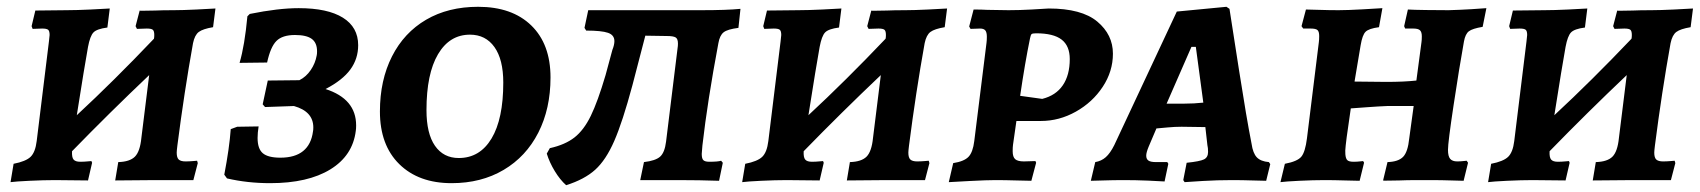

<svg xmlns="http://www.w3.org/2000/svg" viewBox="-20 -530 5002 565"><path d="M502 -102Q500 -86 500 -81Q500 -66 506 -60.5Q512 -55 526 -55Q537 -55 548 -56Q559 -57 560 -57L562 -50L549 0H435L319 1L328 -53Q362 -54 377 -69Q392 -84 396 -124L419 -309Q303 -199 192 -85Q191 -67 196.5 -60.5Q202 -54 216 -54Q228 -54 237 -55Q246 -56 249 -56L251 -51L239 1L142 0Q109 0 67 2Q25 4 11 6L20 -48Q56 -55 70 -68.5Q84 -82 88 -115L124 -408Q126 -424 126 -427Q126 -439 121.5 -442.5Q117 -446 104 -446L76 -445L73 -453L84 -499L177 -500Q204 -500 246.5 -502Q289 -504 303 -505L296 -449Q265 -445 255 -434.5Q245 -424 239 -392Q229 -337 206 -191Q315 -292 433 -416Q434 -420 434 -427Q434 -439 429.5 -442.5Q425 -446 412 -446L383 -445L379 -453L391 -499Q391 -498 407 -498.5Q423 -499 437 -499Q457 -500 492 -500Q516 -500 558 -502Q600 -504 614 -505L607 -450Q577 -445 565 -436Q553 -427 548 -403Q522 -258 502 -102Z M648 -5 640 -16Q655 -94 659 -150L678 -157L741 -158Q738 -139 738 -124Q738 -92 753.5 -79Q769 -66 805 -66Q848 -66 872 -85.5Q896 -105 901 -143Q902 -147 902 -155Q902 -202 845 -218L760 -215L753 -223L768 -293L861 -294Q881 -304 894.5 -324Q908 -344 912 -367Q913 -371 913 -379Q913 -404 897.5 -415.5Q882 -427 848 -427Q811 -427 793.5 -409.5Q776 -392 766 -346L685 -345Q700 -396 708 -482L715 -489Q799 -506 859 -506Q944 -506 989 -478Q1034 -450 1034 -397Q1034 -357 1011 -325.5Q988 -294 938 -268Q1028 -239 1028 -161Q1028 -151 1027 -145Q1018 -72 952 -31.5Q886 9 775 9Q708 9 648 -5Z M1098 -202Q1098 -294 1133.5 -364Q1169 -434 1234 -472Q1299 -510 1387 -510Q1487 -510 1543.5 -455Q1600 -400 1600 -302Q1600 -210 1564 -139.5Q1528 -69 1462 -30Q1396 9 1309 9Q1212 9 1155 -47Q1098 -103 1098 -202ZM1461 -287Q1461 -355 1435 -391.5Q1409 -428 1363 -428Q1303 -428 1269 -370.5Q1235 -313 1235 -206Q1235 -137 1260 -101Q1285 -65 1330 -65Q1392 -65 1426.5 -122.5Q1461 -180 1461 -287Z M2047 -102 2045 -77Q2045 -63 2050 -58.5Q2055 -54 2067 -54Q2093 -54 2102 -57L2107 -51L2096 2Q2038 0 1978 0H1864L1875 -53Q1909 -57 1922.5 -69Q1936 -81 1940 -113L1974 -389Q1975 -394 1975 -402Q1975 -416 1968 -420Q1961 -424 1943 -424L1879 -425L1841 -279Q1812 -171 1787.5 -115Q1763 -59 1731.5 -30.5Q1700 -2 1646 15Q1628 -1 1612.5 -26.5Q1597 -52 1589 -78L1598 -94Q1643 -104 1670.5 -125.5Q1698 -147 1718.5 -189Q1739 -231 1762 -309L1782 -383Q1788 -398 1788 -409Q1788 -427 1769 -433.5Q1750 -440 1705 -440L1700 -448L1711 -500H2044Q2119 -500 2159 -504L2153 -448Q2121 -444 2109.5 -435Q2098 -426 2094 -403Q2062 -233 2047 -102Z M2655 -102Q2653 -86 2653 -81Q2653 -66 2659 -60.5Q2665 -55 2679 -55Q2690 -55 2701 -56Q2712 -57 2713 -57L2715 -50L2702 0H2588L2472 1L2481 -53Q2515 -54 2530 -69Q2545 -84 2549 -124L2572 -309Q2456 -199 2345 -85Q2344 -67 2349.5 -60.5Q2355 -54 2369 -54Q2381 -54 2390 -55Q2399 -56 2402 -56L2404 -51L2392 1L2295 0Q2262 0 2220 2Q2178 4 2164 6L2173 -48Q2209 -55 2223 -68.5Q2237 -82 2241 -115L2277 -408Q2279 -424 2279 -427Q2279 -439 2274.5 -442.5Q2270 -446 2257 -446L2229 -445L2226 -453L2237 -499L2330 -500Q2357 -500 2399.5 -502Q2442 -504 2456 -505L2449 -449Q2418 -445 2408 -434.5Q2398 -424 2392 -392Q2382 -337 2359 -191Q2468 -292 2586 -416Q2587 -420 2587 -427Q2587 -439 2582.5 -442.5Q2578 -446 2565 -446L2536 -445L2532 -453L2544 -499Q2544 -498 2560 -498.5Q2576 -499 2590 -499Q2610 -500 2645 -500Q2669 -500 2711 -502Q2753 -504 2767 -505L2760 -450Q2730 -445 2718 -436Q2706 -427 2701 -403Q2675 -258 2655 -102Z M2885 -501 2948 -500Q2979 -500 3015.5 -502Q3052 -504 3066 -505Q3163 -505 3209 -466.5Q3255 -428 3255 -372Q3255 -320 3225 -274.5Q3195 -229 3146 -201.5Q3097 -174 3043 -174H2971L2961 -104Q2960 -97 2960 -85Q2960 -68 2967.5 -61.5Q2975 -55 2993 -55L3027 -56Q3027 -55 3028 -53.5Q3029 -52 3029 -51L3015 2Q3003 2 2970.5 1Q2938 0 2909 0Q2884 0 2836 2.5Q2788 5 2772 6L2785 -50Q2817 -55 2830 -68.5Q2843 -82 2847 -115L2883 -404Q2884 -411 2884 -422Q2884 -435 2879.5 -440.5Q2875 -446 2864 -446L2836 -445L2832 -452L2845 -502Q2869 -502 2885 -501ZM3128 -356Q3128 -395 3104 -413.5Q3080 -432 3029 -432Q3018 -432 3015.5 -429.5Q3013 -427 3011 -417Q2996 -344 2982 -248L3047 -239Q3087 -249 3107.5 -279Q3128 -309 3128 -356Z M3714 -53 3718 -47 3706 2Q3695 2 3665.5 1Q3636 0 3605 0Q3562 0 3520 2.5Q3478 5 3466 6L3462 0L3472 -51Q3511 -55 3523 -61Q3535 -67 3535 -83Q3535 -95 3533 -103L3527 -156L3457 -157Q3437 -157 3416 -155Q3395 -153 3383 -152L3360 -98Q3353 -81 3353 -72Q3353 -62 3359.5 -57.5Q3366 -53 3382 -53H3415L3418 -48L3407 4Q3396 3 3358.5 1.5Q3321 0 3289 0Q3255 0 3227 1Q3199 2 3190 2L3203 -53Q3221 -56 3234 -67.5Q3247 -79 3259 -103L3443 -496L3589 -510L3598 -504Q3605 -459 3626.5 -321Q3648 -183 3663 -107Q3667 -79 3678.5 -67Q3690 -55 3714 -53ZM3465 -225Q3494 -225 3521 -228L3499 -392H3486L3413 -225Z M4241 -89Q4241 -70 4247.5 -62.5Q4254 -55 4268 -55Q4278 -55 4286 -56Q4294 -57 4296 -57L4300 -51L4287 2Q4278 2 4250.5 1Q4223 0 4188 0H4154Q4118 0 4098 1Q4083 1 4066.5 1.5Q4050 2 4050 1L4063 -53Q4095 -54 4109 -68.5Q4123 -83 4127 -123L4140 -218H4062Q4037 -217 4003 -214.5Q3969 -212 3955 -211L3943 -127Q3942 -119 3940 -102Q3938 -85 3939 -76Q3940 -63 3945 -58.5Q3950 -54 3963 -54Q3974 -54 3981.5 -55Q3989 -56 3991 -56Q3992 -55 3993 -53.5Q3994 -52 3994 -51L3981 2Q3969 2 3937.5 1Q3906 0 3877 0Q3845 0 3803.5 2Q3762 4 3748 6L3761 -48Q3798 -55 3809.5 -69Q3821 -83 3826 -123L3861 -406Q3862 -413 3862 -424Q3862 -437 3857 -441.5Q3852 -446 3837 -446H3815L3810 -453L3823 -502Q3833 -502 3861.5 -501Q3890 -500 3919 -500Q3945 -500 3989.5 -502.5Q4034 -505 4048 -506L4038 -450Q4008 -446 3998.5 -436.5Q3989 -427 3984 -397L3966 -290L4060 -289Q4111 -289 4148 -293L4163 -406Q4164 -412 4164 -423Q4164 -436 4158.5 -441Q4153 -446 4139 -446H4115L4112 -453L4123 -502Q4139 -501 4176.5 -500.5Q4214 -500 4243 -500Q4278 -501 4310.5 -503Q4343 -505 4354 -506L4343 -451Q4313 -446 4302.5 -438Q4292 -430 4288 -408Q4274 -330 4257.5 -220.5Q4241 -111 4241 -89Z M4850 -102Q4848 -86 4848 -81Q4848 -66 4854 -60.5Q4860 -55 4874 -55Q4885 -55 4896 -56Q4907 -57 4908 -57L4910 -50L4897 0H4783L4667 1L4676 -53Q4710 -54 4725 -69Q4740 -84 4744 -124L4767 -309Q4651 -199 4540 -85Q4539 -67 4544.5 -60.5Q4550 -54 4564 -54Q4576 -54 4585 -55Q4594 -56 4597 -56L4599 -51L4587 1L4490 0Q4457 0 4415 2Q4373 4 4359 6L4368 -48Q4404 -55 4418 -68.5Q4432 -82 4436 -115L4472 -408Q4474 -424 4474 -427Q4474 -439 4469.5 -442.5Q4465 -446 4452 -446L4424 -445L4421 -453L4432 -499L4525 -500Q4552 -500 4594.5 -502Q4637 -504 4651 -505L4644 -449Q4613 -445 4603 -434.5Q4593 -424 4587 -392Q4577 -337 4554 -191Q4663 -292 4781 -416Q4782 -420 4782 -427Q4782 -439 4777.5 -442.5Q4773 -446 4760 -446L4731 -445L4727 -453L4739 -499Q4739 -498 4755 -498.5Q4771 -499 4785 -499Q4805 -500 4840 -500Q4864 -500 4906 -502Q4948 -504 4962 -505L4955 -450Q4925 -445 4913 -436Q4901 -427 4896 -403Q4870 -258 4850 -102Z"/></svg>

Font: Alegreya SC
Style: Bold Italic
Weight: 700
Italic angle: -7°
Designer: Juan Pablo del Peral
Foundry: Huerta Tipografica
Version: Version 2.007; ttfautohint (v1.6)